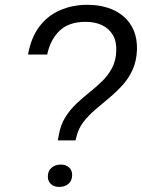

<svg xmlns="http://www.w3.org/2000/svg" viewBox="-20 -757 580 785"><path d="M216.4 -182.9 220.3 -204.7Q228 -247.4 247.4 -278.2Q266.7 -309 293.1 -333.8Q319.6 -358.6 347 -380.4Q374.4 -402.3 398.5 -425.9Q422.6 -449.6 438.4 -479.6Q454.3 -509.6 455.3 -549.1Q457 -587.4 441.5 -613.8Q426 -640.1 397.6 -653.9Q369.1 -667.7 329.6 -667.7Q261.3 -667.7 223.4 -631.1Q185.6 -594.6 172.9 -533.9H94.6Q106.4 -601.6 139.8 -646.8Q173.1 -692 224.3 -714.6Q275.4 -737.3 337.4 -737.3Q383 -737.3 420.6 -725.2Q458.3 -713.1 485.4 -689.7Q512.6 -666.3 526.9 -632.1Q541.3 -597.9 540 -554Q538.3 -506.9 522 -471.4Q505.7 -436 480.6 -408.4Q455.4 -380.9 426.6 -356.9Q397.7 -332.9 370.1 -309.2Q342.6 -285.6 321.7 -259.1Q300.9 -232.6 292.6 -198.1L288.7 -182.9ZM222 7.3Q201.3 7.3 188.4 -4.4Q175.6 -16 175.6 -35.6Q175.6 -58.1 190.6 -71.1Q205.6 -84.1 228.6 -84.1Q249.6 -84.1 262.3 -72.5Q275 -60.9 275 -41.3Q275 -19 260.4 -5.9Q245.7 7.3 222 7.3Z"/></svg>

Font: Mona Sans ExtraLight
Style: Italic
Weight: 200
Italic angle: -11.6951°
Designer: Deni Anggara
Foundry: GitHub
Version: Version 2.000